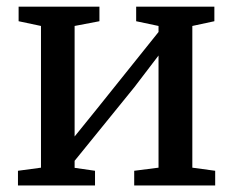

<svg xmlns="http://www.w3.org/2000/svg" viewBox="-20 -568 714 588"><path d="M35 0V-45L105.5 -54.5V-488.5L37 -503V-547.5H284.5V-503L208.5 -488.5V-150L278 -236L465.5 -470V-488.5L397 -503V-547.5H636.5V-503L569 -488.5V-54.5L639 -45V0H391V-45L465.5 -54.5V-398L391.5 -301L208.5 -75.5V-54L271 -45V0Z"/></svg>

Font: Merriweather 36pt
Style: Regular
Weight: 400
Designer: Eben Sorkin
Foundry: Eben Sorkin
Version: Version 2.100